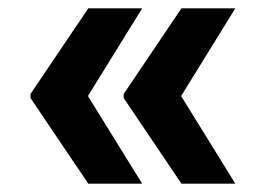

<svg xmlns="http://www.w3.org/2000/svg" viewBox="-20 -566 639 464"><path d="M193.4 -122.1 53.7 -329.1V-335.9H191.3L323.6 -122.1ZM191.3 -332H53.7V-338.9L193.4 -545.9H323.6ZM418.5 -122.1 278.9 -329.1V-335.9H416.5L548.7 -122.1ZM416.5 -332H278.9V-338.9L418.5 -545.9H548.7Z"/></svg>

Font: Pretendard GOV Variable
Style: Regular
Weight: 400
Designer: Base glyphs from Inter by Rasmus Andersson; Hangul glyphs from Noto Sans CJK(Source Han Sans) by Jang Soo-young and Kang
Foundry: Kil Hyung-jin
Version: Version 1.307;Glyphs 3.2 (3192)